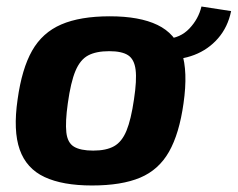

<svg xmlns="http://www.w3.org/2000/svg" viewBox="-20 -557 729 589"><path d="M317 -507Q408 -507 463 -480.5Q518 -454 537.5 -396Q557 -338 543 -240Q530 -147 498.5 -91.5Q467 -36 410 -12Q353 12 262 12Q172 12 116.5 -14Q61 -40 40.5 -98Q20 -156 34 -252Q47 -346 78.5 -401.5Q110 -457 168 -482Q226 -507 317 -507ZM315 -400Q275 -400 250.5 -387Q226 -374 211.5 -339.5Q197 -305 188 -240Q180 -183 183.5 -151Q187 -119 207 -107Q227 -95 266 -95Q306 -95 330 -108.5Q354 -122 368 -156Q382 -190 391 -252Q400 -311 396 -343Q392 -375 373 -387.5Q354 -400 315 -400ZM484 -375 491 -438Q533 -440 561 -469.5Q589 -499 598 -537L689 -523Q679 -474 649 -439.5Q619 -405 576 -388.5Q533 -372 484 -375Z"/></svg>

Font: Exo 2
Style: Bold Italic
Weight: 700
Italic angle: -8°
Designer: Natanael Gama
Foundry: Natanael Gama
Version: Version 2.010